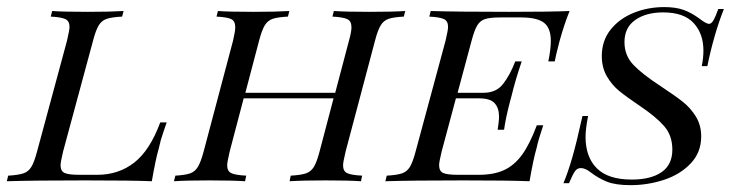

<svg xmlns="http://www.w3.org/2000/svg" viewBox="-47 -522 2111 553"><path d="M410.5 -95.2Q401.6 -65.3 390.3 0Q333.9 -2.4 198.4 -2.4Q49.2 -2.4 -27.4 0L-23.4 -16.1Q5.6 -17.7 20.2 -22.6Q34.7 -27.4 43.1 -41.1Q51.6 -54.8 59.7 -85.5L146 -404.8Q153.2 -435.5 153.2 -444.4Q153.2 -461.3 141.5 -466.9Q129.8 -472.6 99.2 -474.2L103.2 -490.3Q136.3 -487.9 205.6 -487.9Q270.2 -487.9 308.9 -490.3L304.8 -474.2Q275 -472.6 260.5 -467.7Q246 -462.9 237.5 -449.2Q229 -435.5 221 -404.8L134.7 -85.5Q127.4 -54.8 127.4 -46.8Q127.4 -29 139.1 -23.8Q150.8 -18.5 182.3 -18.5H233.1Q294.4 -18.5 339.5 -53.6Q384.7 -88.7 414.5 -169.4H433.1Q431.5 -163.7 423.4 -141.1Q415.3 -118.5 410.5 -95.2Z M1120.2 -490.3 1116.1 -474.2Q1086.3 -472.6 1072.2 -467.7Q1058.1 -462.9 1049.6 -449.2Q1041.1 -435.5 1033.1 -404.8L948.4 -85.5Q941.1 -54.8 941.1 -46Q941.1 -29 952.8 -23.4Q964.5 -17.7 996 -16.1L992.7 0Q958.9 -2.4 889.5 -2.4Q825 -2.4 787.1 0L790.3 -16.1Q819.4 -17.7 833.9 -22.6Q848.4 -27.4 856.9 -41.1Q865.3 -54.8 873.4 -85.5L913.7 -238.7H654.8L614.5 -85.5Q607.3 -54.8 607.3 -46Q607.3 -29 619 -23.4Q630.6 -17.7 662.1 -16.1L658.9 0Q621.8 -2.4 556.5 -2.4Q489.5 -2.4 454 0L458.1 -16.1Q486.3 -17.7 500.4 -22.6Q514.5 -27.4 523 -41.5Q531.5 -55.6 539.5 -85.5L624.2 -404.8Q630.6 -432.3 630.6 -443.5Q630.6 -461.3 619 -466.9Q607.3 -472.6 576.6 -474.2L580.6 -490.3Q613.7 -487.9 683.1 -487.9Q747.6 -487.9 786.3 -490.3L782.3 -474.2Q752.4 -472.6 738.3 -467.7Q724.2 -462.9 715.7 -449.2Q707.3 -435.5 699.2 -404.8L659.7 -254.8H918.5L958.1 -404.8Q965.3 -430.6 965.3 -443.5Q965.3 -461.3 953.2 -466.9Q941.1 -472.6 910.5 -474.2L914.5 -490.3Q950.8 -487.9 1016.1 -487.9Q1084.7 -487.9 1120.2 -490.3Z M1593.5 -490.3Q1578.2 -452.4 1564.5 -403.2Q1552.4 -356.5 1550.8 -345.2H1532.3Q1539.5 -380.6 1539.5 -404Q1539.5 -441.1 1519.8 -456.5Q1500 -471.8 1453.2 -471.8H1394.4Q1365.3 -471.8 1350.8 -467.3Q1336.3 -462.9 1327.8 -449.2Q1319.4 -435.5 1311.3 -404.8L1271 -254.8H1346Q1382.3 -254.8 1402 -280.2Q1421.8 -305.6 1437.1 -345.2H1455.6Q1436.3 -287.9 1426.6 -246.8L1421.8 -229Q1409.7 -183.1 1404.8 -148.4H1386.3Q1387.1 -153.2 1388.7 -165.3Q1390.3 -177.4 1390.3 -186.3Q1390.3 -210.5 1377.8 -224.6Q1365.3 -238.7 1333.1 -238.7H1266.1L1225 -85.5Q1217.7 -54.8 1217.7 -46.8Q1217.7 -29 1229.4 -23.8Q1241.1 -18.5 1272.6 -18.5H1331.5Q1375.8 -18.5 1405.2 -32.3Q1434.7 -46 1456.9 -76.6Q1479 -107.3 1499.2 -161.3H1517.7Q1503.2 -118.5 1498.4 -95.2Q1489.5 -65.3 1478.2 0Q1421.8 -2.4 1288.7 -2.4Q1139.5 -2.4 1062.9 0L1066.9 -16.1Q1096 -17.7 1110.5 -22.6Q1125 -27.4 1133.5 -41.1Q1141.9 -54.8 1150 -85.5L1236.3 -404.8Q1243.5 -435.5 1243.5 -444.4Q1243.5 -461.3 1231.9 -466.9Q1220.2 -472.6 1189.5 -474.2L1193.5 -490.3Q1269.4 -487.9 1418.5 -487.9Q1540.3 -487.9 1593.5 -490.3Z M1990.3 -331.5H1974.2Q1979 -354.8 1979 -376.6Q1979 -425 1950.8 -455.6Q1922.6 -486.3 1862.9 -486.3Q1813.7 -486.3 1782.7 -464.5Q1751.6 -442.7 1751.6 -400.8Q1751.6 -362.1 1777.4 -335.1Q1803.2 -308.1 1856.5 -273.4Q1896.8 -246.8 1919.4 -229Q1941.9 -211.3 1957.3 -186.3Q1972.6 -161.3 1972.6 -129Q1972.6 -83.1 1942.3 -51.2Q1912.1 -19.4 1865.3 -4Q1818.5 11.3 1769.4 11.3Q1725.8 11.3 1700.8 1.2Q1675.8 -8.9 1654 -25.8Q1638.7 -37.9 1625.8 -37.9Q1615.3 -37.9 1608.9 -28.6Q1602.4 -19.4 1591.9 5.6H1575.8Q1588.7 -25 1601.2 -68.1Q1613.7 -111.3 1630.6 -187.9H1646.8Q1639.5 -150 1639.5 -128.2Q1639.5 -69.4 1672.2 -37.1Q1704.8 -4.8 1772.6 -4.8Q1827.4 -4.8 1858.5 -26.2Q1889.5 -47.6 1889.5 -91.1Q1889.5 -131.5 1866.1 -158.5Q1842.7 -185.5 1796 -216.9Q1756.5 -243.5 1735.9 -260.5Q1715.3 -277.4 1700.8 -302.4Q1686.3 -327.4 1686.3 -360.5Q1686.3 -404.8 1711.7 -436.7Q1737.1 -468.5 1778.2 -485.1Q1819.4 -501.6 1866.1 -501.6Q1899.2 -501.6 1921.8 -493.5Q1944.4 -485.5 1968.5 -467.7Q1976.6 -461.3 1983.9 -457.3Q1991.1 -453.2 1995.2 -453.2Q2001.6 -453.2 2007.7 -463.3Q2013.7 -473.4 2021.8 -496H2037.9Q2008.9 -422.6 1990.3 -331.5Z"/></svg>

Font: Playfair Display SC
Style: Italic
Weight: 400
Italic angle: -14°
Designer: Claus Eggers Sørensen
Foundry: Claus Eggers Sørensen
Version: Version 1.202; ttfautohint (v1.6)